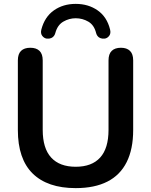

<svg xmlns="http://www.w3.org/2000/svg" viewBox="-20 -959 778 989"><path d="M370 10Q297 10 241.5 -9Q186 -28 148 -65.5Q110 -103 91 -159Q72 -215 72 -289V-648Q72 -681 88.5 -697Q105 -713 136 -713Q167 -713 183.5 -697Q200 -681 200 -648V-290Q200 -195 243.5 -147.5Q287 -100 370 -100Q453 -100 496 -147.5Q539 -195 539 -290V-648Q539 -681 555.5 -697Q572 -713 603 -713Q633 -713 649.5 -697Q666 -681 666 -648V-289Q666 -191 632.5 -124Q599 -57 533 -23.5Q467 10 370 10ZM221 -760Q207 -762 197.5 -774.5Q188 -787 193 -807Q210 -872 257.5 -905.5Q305 -939 370 -939Q435 -939 483 -905.5Q531 -872 547 -807Q552 -787 542.5 -774.5Q533 -762 519 -760Q505 -759 496 -763Q487 -767 482 -774Q477 -781 475 -789Q465 -830 435 -847.5Q405 -865 370 -865Q336 -865 306 -847.5Q276 -830 265 -789Q263 -781 258 -774Q253 -767 244 -763Q235 -759 221 -760Z"/></svg>

Font: Nunito
Style: Bold
Weight: 700
Designer: Vernon Adams
Foundry: Vernon Adams
Version: Version 3.602